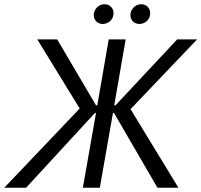

<svg xmlns="http://www.w3.org/2000/svg" viewBox="-61 -886 950 906"><path d="M-41 0H62L387 -353H392L330 0H410L472 -353H477L682 0H781L555 -371L869 -700H775L484 -389H478L532 -700H452L398 -389H392L209 -700H115L315 -374ZM420 -773C446 -771 470 -789 474 -815C479 -841 462 -864 436 -866C410 -868 387 -849 382 -823C378 -797 394 -775 420 -773ZM593 -773C619 -771 643 -789 647 -815C652 -841 635 -864 609 -866C583 -868 560 -849 555 -823C551 -797 567 -775 593 -773Z"/></svg>

Font: Fixel Display
Style: Italic
Weight: 400
Italic angle: -10°
Designer: AlfaBravo + MacPaw
Foundry: Kyrylo Tkachov, Marchela Mozhyna, Serhii Makarenko, Maria Weinstein, Zakhar Kryvoshyya
Version: Version 1.210;Glyphs 3.2 (3217)